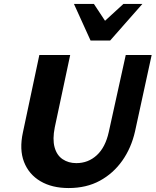

<svg xmlns="http://www.w3.org/2000/svg" viewBox="-20 -936 787 971"><path d="M327 15Q243 15 184.5 -19.5Q126 -54 101.5 -117Q77 -180 96 -267L179 -658H335L257 -292Q245 -232 256 -191.5Q267 -151 296.5 -131Q326 -111 366 -111Q426 -111 469.5 -151Q513 -191 530 -268L616 -658H747L663 -272Q644 -188 598.5 -123.5Q553 -59 485 -22Q417 15 327 15ZM438 -731 484 -806 604 -916H700L537 -731ZM438 -731 354 -916H455L527 -807L537 -731Z"/></svg>

Font: Ysabeau Infant ExtraBold
Style: Italic
Weight: 800
Italic angle: -12°
Designer: Christian Thalmann (Catharsis Fonts)
Version: Version 2.001;gftools[0.9.30]; featfreeze: ss01,ss02,lnum